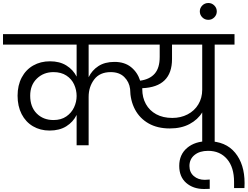

<svg xmlns="http://www.w3.org/2000/svg" viewBox="-47 -967 1648 1278"><path d="M1514 -670H1382V0H1299V-219Q1270 -171 1215 -141.5Q1160 -112 1083 -112Q1001 -112 942 -145.5Q883 -179 851.5 -238.5Q820 -298 819 -375Q813 -422 780 -454.5Q747 -487 690 -487Q617 -487 580 -438Q543 -389 543 -322V0H463V-202Q440 -155 394.5 -126.5Q349 -98 283 -98Q221 -98 172.5 -126.5Q124 -155 97 -207.5Q70 -260 70 -330Q70 -399 97.5 -451Q125 -503 174 -531Q223 -559 286 -559Q350 -559 395 -531Q440 -503 463 -457V-670H-27V-740H1514ZM715 -555Q782 -555 825 -520.5Q868 -486 886 -430Q950 -439 983 -477Q1016 -515 1016 -588V-670H543V-453Q565 -499 608 -527Q651 -555 715 -555ZM1299 -670H1098V-574Q1098 -388 900 -380V-373Q900 -318 924 -274.5Q948 -231 993 -206.5Q1038 -182 1100 -182Q1156 -182 1201.5 -205.5Q1247 -229 1273 -272Q1299 -315 1299 -370ZM309 -168Q360 -168 394.5 -192Q429 -216 446 -252.5Q463 -289 463 -328Q463 -368 446.5 -404.5Q430 -441 395 -464Q360 -487 309 -487Q243 -487 198.5 -444Q154 -401 154 -330Q154 -255 197.5 -211.5Q241 -168 309 -168Z M1349 290Q1336 291 1311 291Q1239 291 1192.5 250.5Q1146 210 1146 137Q1146 62 1198.5 17.5Q1251 -27 1337 -27Q1455 -27 1518 49.5Q1581 126 1581 252Q1581 274 1580 285H1511V244Q1511 146 1464 91.5Q1417 37 1338 37Q1282 37 1248 64.5Q1214 92 1214 138Q1214 180 1243 205Q1272 230 1316 230Q1325 230 1349 228Z M1396 -891Q1396 -868 1379.5 -851.5Q1363 -835 1340 -835Q1316 -835 1299.5 -851.5Q1283 -868 1283 -891Q1283 -914 1299.5 -930.5Q1316 -947 1340 -947Q1363 -947 1379.5 -930.5Q1396 -914 1396 -891Z"/></svg>

Font: MSTAGE
Style: Regular
Weight: 400
Designer: Ninad Kale (Devanagari), Jonny Pinhorn (Latin)
Foundry: Indian Type Foundry
Version: 4.004